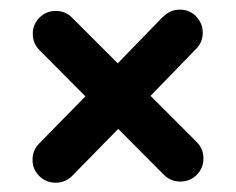

<svg xmlns="http://www.w3.org/2000/svg" viewBox="-20 -463 499 406"><path d="M394 -429.2 394.5 -428.2Q408.7 -414.1 408.7 -393.8Q408.7 -373.5 394.5 -359.4L394 -358.9L298.3 -260.3L396 -162.6Q410.2 -148.4 410.2 -127.9Q410.2 -107.4 396 -93.3Q381.8 -79.1 361.3 -79.1Q340.8 -79.1 326.7 -93.3L230 -190.4L133.3 -91.8L132.3 -90.8Q118.2 -76.7 97.7 -76.7Q77.1 -76.7 63 -90.8Q48.8 -105 48.8 -125.2Q48.8 -145.5 63 -159.7L160.6 -259.3L63.5 -356.9Q49.3 -371.1 49.3 -391.4Q49.3 -411.6 63.5 -425.8Q77.6 -439.9 97.9 -439.9Q118.2 -439.9 132.3 -425.8L229 -329.1L324.2 -427.2L325.7 -428.2Q339.8 -442.4 359.9 -442.6Q379.9 -442.9 394 -429.2Z"/></svg>

Font: Manjari
Style: Bold
Weight: 700
Designer: Santhosh Thottingal <santhosh.thottingal@gmail.com>
Version: Version 2.000